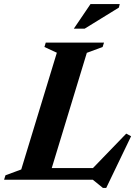

<svg xmlns="http://www.w3.org/2000/svg" viewBox="-49 -878 671 938"><path d="M375.2 -619.9 186.5 0H-29L-22.3 -21.6L54.8 -50.1L228.7 -620.4L168 -648.4L174.6 -670H459.2L452.3 -648.4ZM387.3 -38.5 567.7 -225.2 591.4 -212.4 469.9 40.2H453.9L404.3 0H98.3L117.3 -57H436.2ZM311.7 -738 393.1 -858H535.9L531.7 -840.9L364.7 -738Z"/></svg>

Font: Newsreader Text
Style: Italic
Weight: 400
Italic angle: -17°
Designer: Hugues Gentile
Foundry: Production Type
Version: Version 1.001